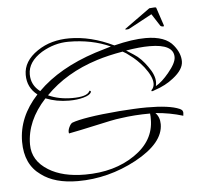

<svg xmlns="http://www.w3.org/2000/svg" viewBox="-49 -660 772 752"><g transform="rotate(-5 337.0 -284.0)"><path d="M228 41Q137 41 84 1Q23 -42 23 -131Q23 -229 99 -311Q60 -341 60 -391Q60 -445 116 -483Q144 -502 175.5 -510.5Q207 -519 242 -519Q327 -519 416 -476Q488 -494 540 -494Q618 -494 649 -454Q674 -423 674 -391Q674 -359 633 -327Q602 -302 559 -288Q545 -282 545 -286V-287Q545 -289 550 -294Q556 -303 556 -314Q556 -341 526 -380Q513 -396 500 -408.5Q487 -421 473 -431Q460 -442 446 -449Q388 -439 344 -425Q220 -386 140 -304Q181 -285 234 -285Q291 -285 302 -305Q304 -310 307 -306Q310 -305 308 -301Q303 -290 278 -283Q253 -276 221 -276Q171 -276 129 -293Q53 -211 53 -118Q53 -54 115 -16Q170 18 258 18Q374 18 454 -37Q533 -91 533 -175Q533 -181 533 -186.5Q533 -192 532 -198Q501 -198 472.5 -196Q444 -194 417 -190Q399 -188 374.5 -183Q350 -178 319 -171Q284 -163 256.5 -157.5Q229 -152 209 -148Q206 -158 212.5 -172Q219 -186 226 -189Q247 -197 293.5 -204.5Q340 -212 413 -218Q442 -220 469 -221.5Q496 -223 521 -223Q610 -223 649 -206Q660 -201 661 -195Q663 -192 661 -178Q635 -186 608 -191Q581 -196 553 -198Q570 -181 570 -153Q570 -79 458 -18Q348 41 228 41ZM111 -323Q195 -407 339 -454Q356 -459 372 -464Q388 -469 402 -473Q329 -506 238 -506Q183 -506 132 -476Q76 -441 76 -392Q76 -349 111 -323ZM564 -303Q589 -317 616 -350Q647 -387 647 -410Q647 -461 553 -461Q513 -461 460 -452L488 -434Q504 -424 517 -410.5Q530 -397 541 -381Q566 -347 566 -319Q566 -315 565.5 -311Q565 -307 564 -303ZM614 -533Q611 -533 607.5 -534Q604 -535 602 -537L571 -585L482 -537Q478 -534 471 -534Q464 -533 464 -536L465 -537L565 -609Q591 -612 592 -609L616 -537Q616 -534 614 -533Z"/></g></svg>

Font: Passions Conflict
Style: Regular
Weight: 400
Designer: Robert E. Leuschke
Foundry: Robert E. Leuschke
Version: Version 1.010; ttfautohint (v1.8.3)